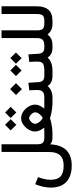

<svg xmlns="http://www.w3.org/2000/svg" viewBox="763 -1475 966 2532"><g transform="rotate(-90 1246.0 -209.0)"><path d="M176.3 -189.9Q160.2 -148.9 150.6 -104.7Q141.1 -60.5 141.1 -27.3Q141.1 66.4 185.8 106.9Q230.5 147.5 329.6 147.5Q418.9 147.5 463.1 101.3Q507.3 55.2 507.3 -43L508.3 -671.9H609.9L609.4 -201.7Q609.4 -151.9 627.2 -129.6Q645 -107.4 697.3 -107.4H712.4V0H698.2Q664.6 0 645.3 -7.6Q626 -15.1 608.4 -29.8Q602.5 108.4 533 181.2Q463.4 253.9 329.1 253.9Q188.5 253.9 113.3 183.3Q38.1 112.8 38.1 -26.9Q38.1 -70.3 50 -124Q62 -177.7 82.5 -228Z M955.1 -551.3 1028.8 -625 1103 -551.3 1028.8 -476.6ZM792 -551.3 865.7 -625 939.9 -551.3 865.7 -476.6ZM1080.1 -108.9Q1099.6 -107.9 1114.3 -107.7Q1128.9 -107.4 1141.1 -107.4H1187V0H1142.1Q1121.1 0 1089.4 -3.7Q1057.6 -7.3 1021.7 -14.6Q985.8 -22 953.1 -33.2Q919.9 -21.5 883.3 -14.2Q846.7 -6.8 813.7 -3.4Q780.8 0 758.3 0H692.9V-107.4H758.8Q774.4 -107.4 790 -107.7Q805.7 -107.9 829.1 -108.9Q806.2 -137.2 792 -168Q777.8 -198.7 777.8 -231.4Q777.8 -263.2 792.5 -295.2Q807.1 -327.1 832 -353.8Q856.9 -380.4 888.4 -396.7Q919.9 -413.1 953.6 -413.1Q988.8 -413.1 1020.8 -397Q1052.7 -380.9 1077.9 -354Q1103 -327.1 1117.7 -294.9Q1132.3 -262.7 1132.3 -230.5Q1132.3 -197.8 1117.9 -167.2Q1103.5 -136.7 1080.1 -108.9ZM953.6 -308.1Q939 -308.1 921.6 -295.7Q904.3 -283.2 891.8 -265.1Q879.4 -247.1 879.4 -229.5Q879.4 -210.9 891.4 -190.9Q903.3 -170.9 920.9 -154.1Q938.5 -137.2 955.1 -128.4Q984.4 -141.6 1007.6 -171.1Q1030.8 -200.7 1030.8 -230.5Q1030.8 -247.1 1017.8 -265.1Q1004.9 -283.2 986.8 -295.7Q968.8 -308.1 953.6 -308.1Z M1522.5 0H1510.7Q1418.9 0 1377.4 -64Q1351.1 -32.2 1312.3 -16.1Q1273.4 0 1226.6 0H1167.5V-107.4H1226.6Q1281.7 -107.4 1303.5 -129.9Q1325.2 -152.3 1325.2 -203.6Q1325.2 -228 1323.7 -254.4Q1322.3 -280.8 1320.8 -305.7L1420.4 -317.4L1428.7 -187Q1431.2 -146 1450.9 -126.7Q1470.7 -107.4 1511.7 -107.4H1522.5ZM1258.8 -481 1336.9 -558.6 1415 -481 1336.9 -402.8Z M1897 0H1885.3Q1836.4 0 1804.4 -16.1Q1772.5 -32.2 1752.4 -64Q1724.6 -31.7 1679.4 -15.9Q1634.3 0 1575.7 0H1502.9V-107.4H1576.7Q1647.9 -107.4 1673.6 -126Q1699.2 -144.5 1699.7 -198.7Q1699.7 -224.6 1698.2 -252.7Q1696.8 -280.8 1695.3 -306.2L1794.9 -317.4L1803.2 -186.5Q1805.7 -145.5 1825.4 -126.5Q1845.2 -107.4 1886.2 -107.4H1897ZM1671.9 -481.9 1745.6 -555.7 1819.8 -481.9 1745.6 -407.2ZM1508.8 -481.9 1582.5 -555.7 1656.7 -481.9 1582.5 -407.2Z M2057.1 -64.5Q2031.7 -32.7 1999.5 -16.4Q1967.3 0 1908.2 0H1877.4V-107.4H1909.2Q1964.4 -107.4 1987.1 -130.1Q2009.8 -152.8 2009.8 -199.7V-671.9H2111.8V-199.7Q2111.8 -151.4 2130.6 -129.4Q2149.4 -107.4 2198.7 -107.4H2214.4V0H2199.7Q2148.4 0 2115.5 -16.6Q2082.5 -33.2 2057.1 -64.5Z M2194.8 0V-107.4H2234.4Q2293.9 -107.4 2310.5 -131.3Q2327.1 -155.3 2327.1 -206.5V-671.9H2429.2V-207Q2429.2 -106.9 2383.8 -53.5Q2338.4 0 2233.9 0Z"/></g></svg>

Font: Vazir Medium
Style: Medium
Weight: 500
Designer: Saber Rastikerdar
Foundry: Saber Rastikerdar
Version: Version 30.0.0